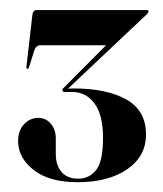

<svg xmlns="http://www.w3.org/2000/svg" viewBox="-20 -720 324 382"><path d="M112 -540.5 110 -543.5Q113 -543.5 118.8 -543.8Q124.5 -544 126.5 -544Q192.5 -544 231.5 -522Q270.5 -500 270.5 -452.5Q270.5 -409 233 -383.2Q195.5 -357.5 134.5 -357.5Q78 -357.5 47 -381.8Q16 -406 16 -439.5Q16 -460 27.8 -472.8Q39.5 -485.5 56.5 -485.5Q71 -485.5 81 -474Q91 -462.5 91 -444.5V-413.5Q91 -391 102.5 -377.8Q114 -364.5 135.5 -364.5Q158 -364.5 171.5 -382Q185 -399.5 185 -445.5Q185 -491.5 168 -514.2Q151 -537 124 -537H109Q106.5 -537 105.2 -538.2Q104 -539.5 104 -541Q104 -542 104.8 -543.2Q105.5 -544.5 107 -545.5L193.5 -632.5L195.5 -630H60.5Q52 -630 48.5 -620.5L37.5 -585.5Q37 -584.5 36.2 -583.8Q35.5 -583 34.5 -583Q33 -583 32.8 -584.2Q32.5 -585.5 32.5 -586.5L44.5 -691Q45 -695 47 -697.5Q49 -700 52.5 -700H271.5Q273.5 -700 274.5 -699.2Q275.5 -698.5 275.5 -697Q275.5 -696 274.8 -694.8Q274 -693.5 272 -691.5Z"/></svg>

Font: Fraunces 120pt SemiBold
Style: Regular
Weight: 600
Version: Version 1.000;[b76b70a41]